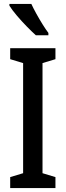

<svg xmlns="http://www.w3.org/2000/svg" viewBox="-20 -960 336 980"><path d="M263 0H32V-56L98 -76V-638L32 -658V-714H263V-658L197 -638V-76L263 -56ZM140 -940Q150 -918 165.5 -890Q181 -862 197.5 -835.5Q214 -809 227 -792V-780H163Q144 -797 117 -824.5Q90 -852 65.5 -881Q41 -910 28 -931V-940Z"/></svg>

Font: Noto Sans Thai Looped ExtraCondensed Medium
Style: Regular
Weight: 500
Width: 2
Designer: Sasikarn Vongin, Ben Mitchell
Foundry: The Fontpad Ltd
Version: Version 1.001; ttfautohint (v1.8.4.7-5d5b)